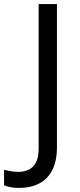

<svg xmlns="http://www.w3.org/2000/svg" viewBox="-98 -734 391 944"><path d="M-4 190Q-28 190 -46 186.5Q-64 183 -78 177V101Q-62 105 -44 108Q-26 111 -6 111Q19 111 41.5 101Q64 91 78 66Q92 41 92 -4V-714H182V-11Q182 58 159 102.5Q136 147 94 168.5Q52 190 -4 190Z"/></svg>

Font: Noto Sans Gurmukhi
Style: Regular
Weight: 400
Designer: Jelle Bosma - Monotype Design Team
Foundry: Monotype Imaging Inc.
Version: Version 2.003